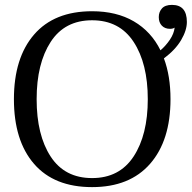

<svg xmlns="http://www.w3.org/2000/svg" viewBox="-20 -756 785 786"><path d="M651 -517Q678 -445 678 -350Q678 -181 594.5 -85.5Q511 10 357 10Q202 10 119.5 -85Q37 -180 37 -350Q37 -519 119.5 -614.5Q202 -710 357 -710Q457 -710 528 -668.5Q599 -627 637 -550Q659 -569 675.5 -593.5Q692 -618 695 -643Q688 -638 676 -638Q655 -638 642.5 -651Q630 -664 630 -686Q630 -707 643 -721.5Q656 -736 684 -736Q745 -736 745 -666Q745 -632 721.5 -592Q698 -552 651 -517ZM585 -350Q585 -496 527 -584.5Q469 -673 357 -673Q245 -673 187.5 -584.5Q130 -496 130 -350Q130 -203 187.5 -115Q245 -27 357 -27Q469 -27 527 -115.5Q585 -204 585 -350Z"/></svg>

Font: Trirong
Style: Regular
Weight: 400
Version: Version 1.000